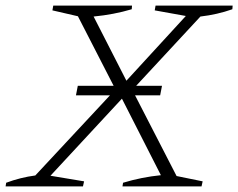

<svg xmlns="http://www.w3.org/2000/svg" viewBox="-37 -665 850 685"><path d="M-17 0 -15 -13Q36 -32 89 -39L375 -346L241 -607L150 -628L153 -645H434L433 -632Q369 -613 297 -606L414 -377L626 -608L515 -628L518 -645H793L792 -632Q738 -613 678 -606L435 -344L593 -37L686 -18L682 0H400L402 -13Q468 -33 537 -40L398 -313L143 -38L263 -18L259 0ZM240.6 -359H541L534.4 -325H234Z"/></svg>

Font: Piazzolla ExtraLight
Style: Italic
Weight: 200
Italic angle: -11.3°
Designer: Juan Pablo del Peral
Foundry: Huerta Tipografica
Version: Version 1.330